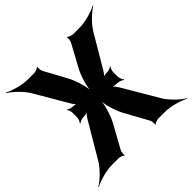

<svg xmlns="http://www.w3.org/2000/svg" viewBox="-252 -925 1139 1139"><g transform="rotate(-45 318.0 -355.5)"><path d="M490 -347V-385C490 -396 497 -414 503 -420L501 -422C495 -416 477 -409 466 -409C452 -409 432 -406 423 -400L425 -397C434 -402 447 -418 454 -430L577 -638C602 -680 653 -727 685 -746L683 -749C651 -731 584 -711 536 -711H481C471 -711 449 -719 445 -725L442 -723C445 -717 442 -694 437 -685L362 -547C336 -500 316 -426 316 -385H320C320 -426 300 -500 274 -547L199 -685C194 -694 191 -717 194 -723L191 -725C187 -719 165 -711 155 -711H101C52 -711 -15 -731 -47 -749L-49 -746C-17 -727 34 -680 59 -638L182 -428C188 -417 200 -403 209 -398L211 -401C202 -406 184 -409 171 -409C161 -409 145 -416 139 -421L137 -419C142 -413 149 -397 149 -387V-346C149 -333 141 -315 135 -309L138 -306C144 -312 162 -320 175 -320C189 -320 211 -324 220 -329L218 -333C209 -327 195 -311 187 -298L54 -73C29 -31 -22 17 -54 35L-52 38C-20 20 47 0 96 0H151C161 0 183 7 187 14L190 12C187 5 190 -17 195 -26L274 -169C300 -216 320 -289 320 -329H316C316 -289 336 -216 362 -169L441 -26C446 -17 449 5 446 12L449 14C453 7 475 0 485 0H540C589 0 656 20 688 38L690 35C658 17 607 -31 582 -73L450 -297C442 -310 427 -328 417 -333L415 -330C425 -324 447 -320 463 -320C476 -320 495 -312 502 -305L505 -308C498 -315 490 -334 490 -347Z"/></g></svg>

Font: Asimov
Style: Edge
Weight: 500
Designer: Google
Version: Version 2.000980: 2014